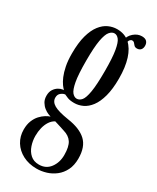

<svg xmlns="http://www.w3.org/2000/svg" viewBox="-206 -618 756 925"><g transform="rotate(30 172.5 -155.0)"><path d="M171.5 249Q128 249 94.5 231.5Q61 214 42.5 184Q24 154 24 116Q24 88 32.5 67Q41 46 54 32Q67 18 80.8 9.5Q94.5 1 105 -2Q100.5 -3 89.8 -7.5Q79 -12 67 -21.2Q55 -30.5 46.2 -45Q37.5 -59.5 37.5 -80Q37.5 -101 46.5 -114.8Q55.5 -128.5 67.8 -135.8Q80 -143 89.5 -144Q91.5 -144.5 94.2 -144.8Q97 -145 97.5 -144.5Q91 -150 81.5 -163Q72 -176 63 -197Q54 -218 48 -247.8Q42 -277.5 42 -316.5Q42 -376.5 53.2 -417Q64.5 -457.5 83.5 -482Q102.5 -506.5 125.8 -517Q149 -527.5 173 -527.5Q215 -527.5 242.8 -503Q270.5 -478.5 284.8 -433.2Q299 -388 299 -325.5Q299 -267 288 -226.5Q277 -186 258.5 -161.5Q240 -137 217 -126.2Q194 -115.5 170.5 -115.5Q146.5 -115.5 132.8 -121.2Q119 -127 116 -128.5Q115.5 -129.5 114.8 -129.5Q114 -129.5 112.5 -129.5Q103.5 -129.5 91.2 -120.2Q79 -111 79 -93Q79 -70 103 -56Q127 -42 184.5 -33Q253.5 -23 288 9.2Q322.5 41.5 322.5 106Q322.5 144 309 171Q295.5 198 273.5 215.2Q251.5 232.5 224.8 240.8Q198 249 171.5 249ZM171.5 226.5Q210.5 226.5 232.8 196.8Q255 167 255 125.5Q255 79 240 56.2Q225 33.5 193 24.5Q181 20.5 170 17Q159 13.5 150.2 10.8Q141.5 8 136 6.5Q120 15 109.2 31.5Q98.5 48 93.2 69.5Q88 91 88 114.5Q88 142 96.8 167.8Q105.5 193.5 124 210Q142.5 226.5 171.5 226.5ZM170.5 -139.5Q185 -139.5 196.8 -153.2Q208.5 -167 215.2 -206.5Q222 -246 222 -323.5Q222 -397.5 215.2 -436.2Q208.5 -475 197.2 -489.2Q186 -503.5 172 -503.5Q158 -503.5 145.8 -489.2Q133.5 -475 126.2 -435.5Q119 -396 119 -321Q119 -244.5 126.2 -205.8Q133.5 -167 145.2 -153.2Q157 -139.5 170.5 -139.5ZM224 -494.5Q228 -521.5 248.8 -539.5Q269.5 -557.5 293.5 -557.5Q312 -557.5 320.5 -548.5Q329 -539.5 329 -524.5Q329 -510.5 321.5 -502.2Q314 -494 301 -494Q290.5 -494 285 -499.8Q279.5 -505.5 275.2 -511Q271 -516.5 262.5 -516.5Q256 -516.5 250.8 -510.2Q245.5 -504 245.5 -493.5Z"/></g></svg>

Font: Imbue 48pt
Style: Regular
Weight: 400
Designer: Tyler Finck
Foundry: Etcetera Type Company
Version: Version 1.102